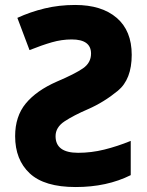

<svg xmlns="http://www.w3.org/2000/svg" viewBox="-20 -744 592 774"><path d="M283 -724Q218 -724 160 -710Q102 -696 50 -672L99 -542Q149 -562 189 -573.5Q229 -585 269 -585Q347 -585 347 -528Q347 -491 314.5 -468.5Q282 -446 209 -415Q127 -379 84 -327Q41 -275 41 -195Q41 -100 100 -45Q159 10 285 10Q411 10 507 -38V-176Q453 -154 400.5 -141Q348 -128 295 -128Q204 -128 204 -195Q204 -231 240.5 -255Q277 -279 335 -304Q399 -332 455 -378Q511 -424 511 -523Q511 -620 450.5 -672Q390 -724 283 -724Z"/></svg>

Font: Noto Sans UI Extra
Style: Regular
Weight: 800
Designer: Monotype Design Team
Foundry: Monotype Imaging Inc.
Version: Version 1.901